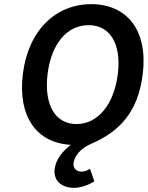

<svg xmlns="http://www.w3.org/2000/svg" viewBox="-20 -686 714 924"><path d="M243 127C236 186 279 218 337 218C368 218 409 204 434 186L413 126C401 134 388 140 373 140C351 140 330 127 334 98C338 68 364 29 419 6C556 -53 645 -148 667 -330C693 -541 590 -666 419 -666C249 -666 116 -541 90 -330C65 -127 154 2 321 11C285 38 249 79 243 127ZM348 -89C245 -89 191 -183 209 -330C227 -476 303 -565 406 -565C509 -565 565 -476 547 -330C529 -183 451 -89 348 -89Z"/></svg>

Font: Falling Sky
Style: Obl
Weight: 400
Designer: Paul D. Hunt
Foundry: Adobe Systems Incorporated
Version: Version 1.02